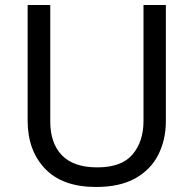

<svg xmlns="http://www.w3.org/2000/svg" viewBox="-20 -734 771 764"><path d="M640 -252Q640 -178 610 -118.5Q580 -59 518.5 -24.5Q457 10 362 10Q229 10 159.5 -62.5Q90 -135 90 -254V-714H180V-251Q180 -164 226.5 -116Q273 -68 367 -68Q464 -68 507.5 -119.5Q551 -171 551 -252V-714H640Z"/></svg>

Font: Noto Sans Hebrew Droid SemiBold
Style: Regular
Weight: 600
Designer: Monotype Design Team
Foundry: Monotype Imaging Inc.
Version: Version 1.100; ttfautohint (v1.8.4.7-5d5b)